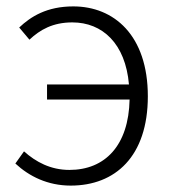

<svg xmlns="http://www.w3.org/2000/svg" viewBox="-20 -567 539 600"><path d="M127 -256H385C382 -112 308 -36 197 -36C138 -36 92 -61 55 -94L28 -56C71 -16 129 13 201 13C340 13 442 -78 442 -266C442 -457 336 -547 209 -547C126 -547 76 -515 40 -481L72 -443C105 -474 145 -497 206 -497C300 -497 372 -431 383 -303H127Z"/></svg>

Font: Noto Sans TC Light
Style: Regular
Weight: 300
Designer: Ryoko NISHIZUKA 西塚涼子 (kana, bopomofo & ideographs); Paul D. Hunt (Latin, Greek & Cyrillic); Sandoll Communications 산돌커뮤니
Foundry: Adobe
Version: Version 2.004;hotconv 1.0.118;makeotfexe 2.5.65603